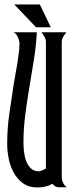

<svg xmlns="http://www.w3.org/2000/svg" viewBox="-20 -826 327 847"><path d="M142.6 -683.6Q139.2 -622.6 129.4 -561.8Q119.6 -501 109.4 -440.2Q99.1 -379.4 91.3 -318.6Q83.5 -257.8 83.5 -197.3Q83.5 -180.2 85.7 -158.2Q87.9 -136.2 95 -116.7Q102.1 -97.2 115.7 -83.7Q129.4 -70.3 152.8 -70.3Q155.3 -70.3 159.4 -71.8Q163.6 -73.2 168 -75.4Q172.4 -77.6 176.5 -79.6Q180.7 -81.5 182.6 -82.5V-639.6Q182.6 -652.3 176.5 -663.3Q170.4 -674.3 163.1 -683.6H272.9Q265.1 -674.3 258.8 -663.3Q252.4 -652.3 252.4 -639.6V-46.4Q252.4 -33.2 257.8 -20.8Q263.2 -8.3 274.4 0H237.8Q230 0 223.1 -4.4Q216.3 -8.8 211.4 -15.1Q195.3 -6.3 179.2 -2.7Q163.1 1 145 1Q106.9 1 81.5 -17.6Q56.2 -36.1 40.5 -64.5Q24.9 -92.8 18.3 -126.7Q11.7 -160.6 11.7 -190.9Q11.7 -256.3 20.5 -319.8Q29.3 -383.3 39.6 -448.2Q42.5 -468.8 47.1 -493.2Q51.8 -517.6 55.9 -542.5Q60.1 -567.4 63 -591.6Q65.9 -615.7 65.9 -635.3Q65.9 -640.1 63.7 -648.4Q61.5 -656.7 57.6 -664.6Q53.7 -672.4 48.3 -678Q43 -683.6 37.1 -683.6ZM204.1 -705.6H139.2L43 -806.2H155.8Z"/></svg>

Font: XAYAX
Style: Regular
Weight: 400
Designer: Peter Wiegel
Foundry: Peter Wiegel
Version: Version 1.000 2009 initial release